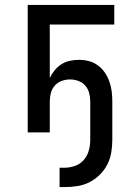

<svg xmlns="http://www.w3.org/2000/svg" viewBox="-20 -540 540 783"><path d="M243 223H223V144H243Q265 144 286 136.5Q307 129 321.5 112.5Q336 96 342 74.5Q348 53 348 31V-127Q348 -144 343.5 -161Q339 -178 327.5 -191Q316 -204 299.5 -210Q283 -216 266 -216Q248 -216 231.5 -210Q215 -204 203.5 -191Q192 -178 187.5 -161Q183 -144 183 -127V0H93V-520H446V-440H183V-222Q191 -239 203 -253.5Q215 -268 230.5 -278Q246 -288 264.5 -292Q283 -296 302 -296Q322 -296 342 -291Q362 -286 379 -273.5Q396 -261 407.5 -244Q419 -227 426 -207.5Q433 -188 435.5 -167.5Q438 -147 438 -127V31Q438 57 433.5 83Q429 109 417 132Q405 155 386 173.5Q367 192 344 203.5Q321 215 295 219Q269 223 243 223Z"/></svg>

Font: Iosevka Bendy Medium
Style: Regular
Weight: 500
Monospace: yes
Designer: Belleve Invis
Foundry: Belleve Invis
Version: Version 30.1.2